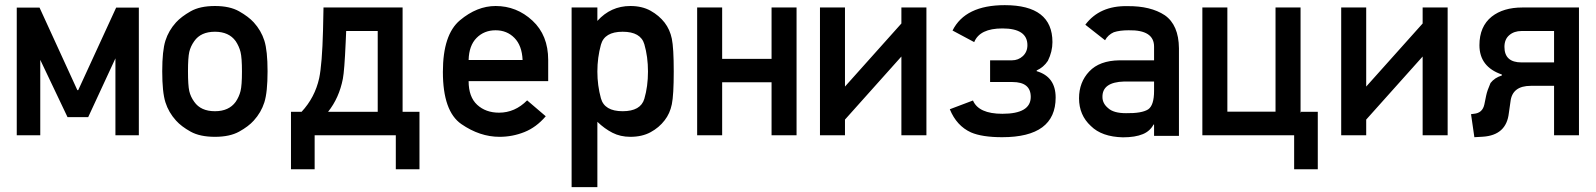

<svg xmlns="http://www.w3.org/2000/svg" viewBox="-20 -536 6325 761"><path d="M530.3 0H437.5V-304.7L329.6 -71.8H247.6L139.6 -298.8V0H46.4V-505.9H136.7L286.6 -178.7H290L440.4 -505.9H530.3Z M623 -253.4Q623 -335 635.7 -375Q648.4 -415 677.7 -447.3Q698.7 -470.2 735.6 -491.2Q772.5 -512.2 832 -512.2Q890.6 -512.2 927.7 -491.2Q964.8 -470.2 985.8 -447.3Q1015.1 -415 1027.8 -375Q1040.5 -335 1040.5 -253.4Q1040.5 -170.4 1027.8 -130.4Q1015.1 -90.3 985.8 -58.1Q964.8 -34.7 927.7 -14.2Q890.6 6.3 832 6.3Q772.5 6.3 735.6 -14.2Q698.7 -34.7 677.7 -58.1Q648.4 -90.3 635.7 -130.4Q623 -170.4 623 -253.4ZM939 -252.4Q939 -307.6 933.3 -330.1Q927.7 -352.5 914.1 -373Q887.2 -410.2 832 -410.2Q775.9 -410.2 750 -373Q735.4 -352.5 730.2 -330.1Q725.1 -307.6 725.1 -253.4Q725.1 -197.8 730.2 -175Q735.4 -152.3 750 -132.3Q775.9 -95.2 832 -95.2Q887.2 -95.2 914.1 -132.3Q927.7 -152.3 933.3 -174.8Q939 -197.3 939 -252.4Z M1642.6 134.8H1548.8V0H1227.1V134.8H1133.3V-92.8H1175.3Q1228 -149.4 1245.1 -226.1Q1256.8 -282.2 1260.3 -415.5L1262.2 -506.3H1575.7V-92.8H1642.6ZM1477.1 -92.8V-413.1H1352.1L1350.1 -367.7Q1345.2 -255.9 1338.9 -223.6Q1324.2 -147.9 1280.3 -92.8Z M2152.8 -214.4H1837.4Q1837.4 -151.9 1871.3 -120.6Q1905.3 -89.4 1958 -89.4Q2021 -89.4 2069.3 -138.2L2143.1 -75.2Q2105.5 -31.2 2058.3 -12.5Q2011.2 6.3 1960 6.3Q1881.8 6.3 1808.6 -44.2Q1735.4 -94.7 1735.4 -251Q1735.4 -398.9 1803 -455.6Q1870.6 -512.2 1944.3 -512.2Q2027.8 -512.2 2090.3 -454.3Q2152.8 -396.5 2152.8 -298.3ZM1837.4 -298.3H2051.3Q2048.8 -355.5 2019 -385.7Q1989.3 -416 1944.3 -416Q1898.9 -416 1868.9 -385.7Q1838.9 -355.5 1837.4 -298.3Z M2245.6 205.6V-506.3H2347.7V-453.1Q2400.9 -512.2 2478.5 -512.2Q2524.9 -512.2 2558.6 -493.4Q2592.3 -474.6 2614.3 -446.3Q2635.3 -418.9 2642.8 -382.6Q2650.4 -346.2 2650.4 -252.4Q2650.4 -159.2 2642.8 -122.6Q2635.3 -85.9 2614.3 -59.1Q2592.3 -30.3 2558.6 -12Q2524.9 6.3 2478.5 6.3Q2439 6.3 2407.5 -9.8Q2376 -25.9 2347.7 -53.2V205.6ZM2447.8 -95.2Q2519.5 -95.2 2533.9 -144.5Q2548.3 -193.8 2548.3 -252.4Q2548.3 -311 2533.9 -360.6Q2519.5 -410.2 2447.8 -410.2Q2376 -410.2 2361.8 -358.9Q2347.7 -307.6 2347.7 -252.4Q2347.7 -197.3 2361.8 -146.2Q2376 -95.2 2447.8 -95.2Z M3137.2 0H3038.1V-210H2842.3V0H2743.2V-506.3H2842.3V-302.7H3038.1V-506.3H3137.2Z M3651.9 0H3552.7V-312L3329.1 -62V0H3230V-506.3H3329.1V-192.9L3552.7 -442.9V-506.3H3651.9Z M4164.1 -149.4Q4164.1 7.8 3952.1 7.8Q3872.6 7.8 3828.6 -11.2Q3771.5 -37.1 3744.6 -103L3836.4 -137.7Q3858.9 -85 3953.1 -85Q4065.4 -85 4065.4 -151.9Q4065.4 -210.9 3992.7 -210.9H3904.3V-296.9H3990.7Q4016.1 -296.9 4034.2 -313.7Q4052.2 -330.6 4052.2 -356.9Q4052.2 -423.3 3953.1 -423.3Q3863.3 -423.3 3841.3 -369.1L3755.4 -415Q3805.7 -515.6 3962.4 -515.6Q4151.4 -515.6 4151.4 -369.1Q4151.4 -331.5 4133.3 -294.9Q4116.2 -269 4088.9 -256.8V-253.9Q4164.1 -231.9 4164.1 -149.4Z M4554.2 2.4V-42.5H4552.2Q4538.1 -16.1 4509.8 -4.4Q4479.5 8.3 4430.7 8.3Q4346.7 6.3 4303.7 -36.6Q4256.8 -79.6 4256.8 -146.5Q4256.8 -210 4297.4 -252.9Q4337.9 -295.9 4417 -296.9H4554.2V-350.6Q4554.7 -418 4453.1 -416Q4418 -416 4394.5 -408.2Q4371.6 -397.9 4359.9 -376.5L4281.7 -438Q4338.4 -513.7 4448.2 -511.7Q4540.5 -512.7 4596.7 -475.6Q4651.9 -437 4652.8 -344.7V2.4ZM4554.2 -175.8V-212.9H4435.5Q4348.6 -210.4 4349.6 -151.4Q4349.6 -126 4372.1 -107.4Q4393.6 -87.4 4442.9 -87.4Q4505.4 -86.4 4530.8 -102.5Q4554.2 -118.7 4554.2 -175.8Z M4745.6 -506.3H4844.7V-93.3H5035.6V-506.3H5134.8V-87.4L5136.2 -92.8H5203.1V134.8H5109.4V0H4745.6Z M5717.8 0H5618.7V-312L5395 -62V0H5295.9V-506.3H5395V-192.9L5618.7 -442.9V-506.3H5717.8Z M6238.3 0H6139.6V-195.8H6047.4Q5973.6 -195.8 5966.8 -132.8L5960.4 -87.9Q5950.7 0 5856.9 5.9L5823.7 7.8L5810.5 -83.5L5821.8 -85Q5856 -87.9 5863.3 -122.1L5870.6 -157.7Q5874.5 -176.8 5887.7 -207Q5903.8 -228 5932.6 -236.8V-240.7Q5843.8 -271 5843.8 -356.9Q5843.8 -431.2 5892.6 -470.2Q5938.5 -506.3 6013.7 -506.3H6238.3ZM6139.6 -288.6V-413.1H6010.7Q5981.4 -413.1 5962.2 -396.7Q5942.9 -380.4 5942.9 -350.1Q5942.9 -288.6 6010.7 -288.6Z"/></svg>

Font: Alte DIN 1451 Mittelschrift
Style: Regular
Weight: 400
Designer: Peter Wiegel
Foundry: Peter Wiegel
Version: Version 1.002 September 20, 2019